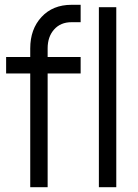

<svg xmlns="http://www.w3.org/2000/svg" viewBox="-20 -780 576 800"><path d="M106 0V-474H5.5V-542.5H106V-578.5Q106 -658.5 153 -709.2Q200 -760 278 -760H316V-687.5H278Q232.5 -687.5 205.5 -657.2Q178.5 -627 178.5 -578.5V-542.5H316V-474H178.5V0ZM392 0V-750H464.5V0Z"/></svg>

Font: Mohave
Style: Regular
Weight: 400
Designer: Gumpita Rahayu
Foundry: Tokotype
Version: Version 2.003; ttfautohint (v1.8.3)